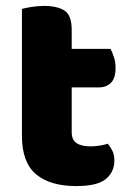

<svg xmlns="http://www.w3.org/2000/svg" viewBox="-20 -613 440 648"><path d="M222 -167Q222 -141 238.5 -130Q255 -119 285 -119Q300 -119 316 -121.5Q332 -124 344 -128Q353 -117 359.5 -103.5Q366 -90 366 -71Q366 -33 337.5 -9Q309 15 237 15Q149 15 101.5 -25Q54 -65 54 -155V-583Q65 -586 85.5 -589.5Q106 -593 129 -593Q173 -593 197.5 -577.5Q222 -562 222 -512V-448H353Q359 -437 364.5 -420.5Q370 -404 370 -384Q370 -349 354.5 -333.5Q339 -318 313 -318H222Z"/></svg>

Font: Baloo Bhai
Style: Regular
Weight: 400
Designer: Supriya Tembe, Noopur Datye and Ek Type
Foundry: Ek Type
Version: Version 1.100;PS 1.000;hotconv 1.0.88;makeotf.lib2.5.647800;